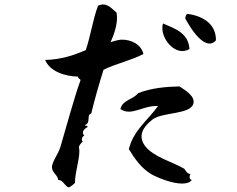

<svg xmlns="http://www.w3.org/2000/svg" viewBox="-20 -789 1040 842"><path d="M927 -612C928 -682 873 -718 804 -728C794 -727 795 -717 792 -709C804 -686 831 -640 861 -615C883 -597 907 -589 927 -612ZM811 -574C806 -645 748 -663 695 -686C684 -653 703 -608 734 -583C756 -565 784 -558 811 -574ZM828 -334C837 -366 795 -392 767 -410C710 -409 641 -403 585 -380C564 -352 517 -351 508 -311C556 -277 607 -328 673 -324C629 -262 566 -219 545 -135C567 -99 601 -46 653 -20C681 -6 737 16 778 16C797 16 813 12 821 0C809 -2 810 -16 815 -26C799 -27 796 -40 788 -49C742 -77 653 -100 616 -149C582 -195 610 -235 649 -265C692 -298 814 -286 828 -334ZM609 -552C600 -593 556 -617 510 -615C495 -614 465 -604 465 -604C471 -620 501 -679 491 -734C470 -750 449 -782 410 -764C387 -704 378 -633 356 -569C304 -547 250 -528 178 -526C198 -476 265 -454 323 -453C321 -443 332 -445 333 -437C304 -357 273 -239 245 -145C235 -111 206 -78 208 -53C209 -32 235 -19 235 0C258 0 262 27 282 33C293 28 301 20 309 13C307 -32 336 -110 326 -142C327 -155 337 -161 343 -169C335 -174 340 -191 350 -195C335 -206 348 -224 363 -231C368 -243 352 -233 353 -241C380 -250 358 -287 380 -291C396 -356 413 -416 434 -483C488 -510 555 -524 609 -552Z"/></svg>

Font: Yuji Syuku Std R
Style: Regular
Weight: 400
Designer: Kataoka Yuji
Foundry: Kinuta Font Factory
Version: Version 3.000;hotconv 1.0.111;makeotfexe 2.5.65597